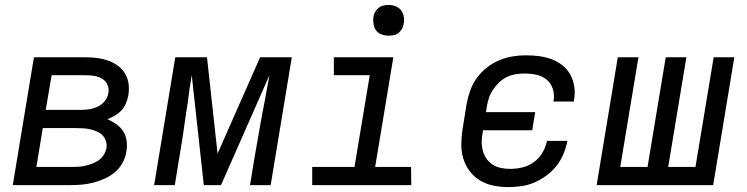

<svg xmlns="http://www.w3.org/2000/svg" viewBox="-20 -753 3040 781"><path d="M32 0 118 -520H329Q353 -520 376 -517Q399 -514 420 -506.5Q441 -499 459 -486Q477 -473 488.5 -454Q500 -435 503 -412Q506 -389 502 -365Q499 -349 492.5 -333Q486 -317 474.5 -304.5Q463 -292 447.5 -283Q432 -274 417 -268Q436 -260 453 -248Q470 -236 481 -219Q492 -202 495 -180.5Q498 -159 494 -137Q491 -114 479 -91.5Q467 -69 448 -53Q429 -37 406 -26.5Q383 -16 359.5 -10Q336 -4 313 -2Q290 0 266 0ZM166 -306H307Q319 -306 331 -307Q343 -308 354.5 -311Q366 -314 377 -319Q388 -324 397.5 -332.5Q407 -341 413 -352Q419 -363 421 -375Q424 -392 417 -408Q410 -424 396 -432.5Q382 -441 364.5 -444Q347 -447 329 -447H190ZM128 -74H266Q281 -74 295 -74.5Q309 -75 323.5 -78Q338 -81 353 -86.5Q368 -92 380.5 -100.5Q393 -109 401.5 -122.5Q410 -136 413 -150Q415 -165 411 -178.5Q407 -192 397.5 -202Q388 -212 375.5 -217.5Q363 -223 349 -226.5Q335 -230 320 -231Q305 -232 290 -232H154Z M607 0 693 -520H822L865 -128L1038 -520H1167L1081 0H997L1014 -104Q1022 -150 1030 -195.5Q1038 -241 1046 -286L1056 -338Q1061 -365 1066 -392.5Q1071 -420 1076 -447L879 0H809L760 -447Q755 -420 751 -392.5Q747 -365 744 -338L736 -286Q730 -241 723 -195.5Q716 -150 708 -104L691 0Z M1653 0H1250V-74H1422L1484 -447H1338V-520H1580L1506 -74H1652ZM1560 -608Q1546 -608 1532 -613Q1518 -618 1510 -629Q1502 -640 1499.5 -655Q1497 -670 1499 -685Q1501 -695 1506.5 -705Q1512 -715 1520.5 -721.5Q1529 -728 1539.5 -730.5Q1550 -733 1561 -733Q1575 -733 1589 -727.5Q1603 -722 1611.5 -711Q1620 -700 1622.5 -685Q1625 -670 1622 -655Q1620 -645 1614.5 -635Q1609 -625 1600.5 -618.5Q1592 -612 1581.5 -610Q1571 -608 1560 -608Z M2048 8Q2017 8 1987 2Q1957 -4 1932.5 -19Q1908 -34 1890.5 -57Q1873 -80 1864.5 -108.5Q1856 -137 1856.5 -168Q1857 -199 1862 -230L1878 -330Q1883 -357 1892.5 -384Q1902 -411 1919 -435Q1936 -459 1959.5 -477.5Q1983 -496 2010 -507.5Q2037 -519 2064.5 -523.5Q2092 -528 2119 -528Q2147 -528 2173.5 -524.5Q2200 -521 2224 -512Q2248 -503 2268 -487Q2288 -471 2300 -449Q2312 -427 2316 -400.5Q2320 -374 2315 -347L2314 -340H2231L2232 -344Q2236 -369 2228.5 -392Q2221 -415 2203 -429.5Q2185 -444 2161.5 -449Q2138 -454 2113 -454Q2096 -454 2077.5 -451Q2059 -448 2041.5 -439.5Q2024 -431 2010 -417.5Q1996 -404 1985 -387.5Q1974 -371 1968.5 -353.5Q1963 -336 1960 -318L1957 -297H2157L2145 -223H1945L1944 -218Q1940 -198 1939.5 -179Q1939 -160 1943.5 -142Q1948 -124 1958 -109Q1968 -94 1983 -84Q1998 -74 2017 -70Q2036 -66 2055 -66Q2080 -66 2105 -72Q2130 -78 2151.5 -93.5Q2173 -109 2186.5 -132Q2200 -155 2205 -180H2288Q2283 -154 2272.5 -128Q2262 -102 2244.5 -79.5Q2227 -57 2203.5 -39.5Q2180 -22 2154.5 -11Q2129 0 2102 4Q2075 8 2048 8Z M2407 0 2493 -520H2577L2503 -74H2614L2688 -520H2772L2698 -74H2809L2883 -520H2967L2881 0Z"/></svg>

Font: Iosevka Extended Oblique
Style: Regular
Weight: 400
Width: 7
Italic angle: -9°
Monospace: yes
Designer: Belleve Invis
Foundry: Belleve Invis
Version: Version 32.0.1; ttfautohint (v1.8.4)